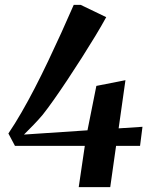

<svg xmlns="http://www.w3.org/2000/svg" viewBox="-20 -769 620 789"><path d="M303.5 0 328.5 -169.5H41.5L14.5 -220.5Q41 -259.5 68.2 -306.8Q95.5 -354 123 -407.2Q150.5 -460.5 177.8 -517.8Q205 -575 231.5 -633.2Q258 -691.5 283 -749H311.5L416.5 -698.5Q398 -664.5 372 -621.5Q346 -578.5 316.5 -532.2Q287 -486 257.5 -441.5Q228 -397 201.5 -359.5Q175 -322 155.5 -297.5Q137 -275.5 117.5 -255.5Q98 -235.5 78.5 -216L339.5 -233.5L376 -416L495.5 -439.5L467.5 -241.5L565.5 -248L555.5 -169.5H457L433 0Z"/></svg>

Font: Merriweather 96pt SemiBold
Style: Italic
Weight: 600
Italic angle: -7.8°
Version: Version 2.101